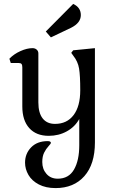

<svg xmlns="http://www.w3.org/2000/svg" viewBox="-20 -708 591 981"><path d="M214 -547 354 -688Q393 -670 393 -631Q393 -591 343 -566L240 -517ZM108 123Q108 77 139 45Q170 13 224 13Q232 13 236 15.5Q240 18 240 22Q240 26 227.5 39.5Q215 53 205.5 72Q196 91 196 120Q196 156 217.5 180.5Q239 205 275 205Q331 205 358 158.5Q385 112 385 34V-100Q363 -60 321.5 -37Q280 -14 229 -14Q165 -14 129.5 -53.5Q94 -93 94 -164V-364Q94 -376 90 -381Q86 -386 76 -386H35L28 -408Q51 -432 84.5 -447Q118 -462 146 -462Q159 -462 167.5 -454.5Q176 -447 176 -435V-185Q176 -131 198 -103Q220 -75 261 -75Q322 -75 356 -120Q390 -165 390 -247Q390 -322 384 -358Q378 -394 354 -424L344 -438L354 -451L465 -462V20Q465 131 411 192Q357 253 264 253Q214 253 178.5 234.5Q143 216 125.5 186Q108 156 108 123Z"/></svg>

Font: Kurale
Style: Regular
Weight: 400
Designer: Eduardo Rodriguez Tunni
Foundry: Eduardo Rodriguez Tunni
Version: Version 2.000